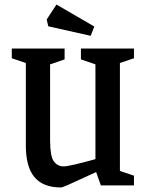

<svg xmlns="http://www.w3.org/2000/svg" viewBox="-20 -818 649 847"><path d="M94 -176V-540L32 -561V-604H265V-556L201 -534V-199Q201 -130 217 -107Q233 -84 261 -84Q286 -84 401 -116V-534L337 -556V-604H571V-561L509 -540V-64L571 -43V0H425L404 -59L352 -35Q258 9 250 9Q170 9 132 -36.5Q94 -82 94 -176ZM193 -702 186 -732 229 -798 396 -701 380 -660Z"/></svg>

Font: Grenze Medium
Style: Regular
Weight: 500
Designer: Renata Polastri
Foundry: Omnibus-Type
Version: Version 1.002; ttfautohint (v1.8)